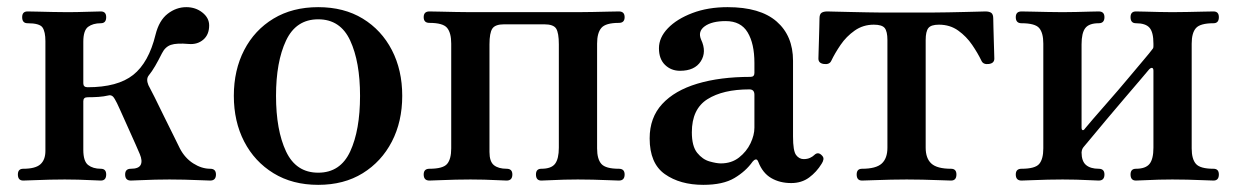

<svg xmlns="http://www.w3.org/2000/svg" viewBox="-20 -505 3459 537"><path d="M45 0Q30 0 30 -17Q30 -33 45 -33Q79 -33 93 -45.5Q107 -58 107 -83V-390Q107 -416 99 -428Q91 -440 57 -440Q42 -440 42 -457Q42 -473 57 -473Q65 -473 84.5 -472.5Q104 -472 127.5 -471.5Q151 -471 168 -471Q194 -471 222.5 -472Q251 -473 262 -473Q277 -473 277 -457Q277 -440 262 -440Q240 -440 226.5 -430Q213 -420 213 -388V-272Q213 -261 225 -261Q309 -261 352.5 -295.5Q396 -330 415 -408Q425 -448 449 -466.5Q473 -485 501 -485Q527 -485 546 -470Q565 -455 565 -434Q565 -408 548.5 -394Q532 -380 508 -382Q474 -385 458 -379.5Q442 -374 433 -356Q423 -336 414 -320.5Q405 -305 396 -294Q388 -284 395 -267Q400 -258 412.5 -233Q425 -208 439.5 -178Q454 -148 466.5 -123.5Q479 -99 483 -90Q497 -63 520.5 -48Q544 -33 568 -33Q584 -33 584 -17Q584 0 568 0Q561 0 540 -1Q519 -2 495.5 -2.5Q472 -3 454 -3Q437 -3 414 -2.5Q391 -2 372 -1Q353 0 346 0Q330 0 330 -17Q330 -33 346 -33Q368 -33 373.5 -44Q379 -55 371 -74Q369 -79 359.5 -100.5Q350 -122 338 -148.5Q326 -175 316 -197.5Q306 -220 301 -228Q294 -241 283 -238Q270 -235 255.5 -234Q241 -233 225 -233Q213 -233 213 -222V-86Q213 -54 226.5 -43.5Q240 -33 262 -33Q277 -33 277 -17Q277 0 262 0Q255 0 237 -1Q219 -2 198.5 -2.5Q178 -3 161 -3Q144 -3 119.5 -2.5Q95 -2 74 -1Q53 0 45 0Z M870 12Q798 12 745 -20.5Q692 -53 663 -109Q634 -165 634 -237Q634 -309 663 -365Q692 -421 745 -453Q798 -485 870 -485Q942 -485 994.5 -453Q1047 -421 1076 -365Q1105 -309 1105 -237Q1105 -165 1076 -109Q1047 -53 994.5 -20.5Q942 12 870 12ZM870 -22Q932 -22 959.5 -81.5Q987 -141 987 -237Q987 -332 959.5 -391.5Q932 -451 870 -451Q808 -451 780 -391.5Q752 -332 752 -237Q752 -141 780 -81.5Q808 -22 870 -22Z M1181 0Q1165 0 1165 -17Q1165 -33 1181 -33Q1219 -33 1230.5 -46.5Q1242 -60 1242 -90V-383Q1242 -413 1230.5 -427Q1219 -441 1181 -441Q1165 -441 1165 -457Q1165 -473 1181 -473Q1188 -473 1209 -472.5Q1230 -472 1254.5 -471.5Q1279 -471 1296 -471H1596Q1614 -471 1638 -471.5Q1662 -472 1683 -472.5Q1704 -473 1711 -473Q1727 -473 1727 -457Q1727 -441 1711 -441Q1674 -441 1662 -427Q1650 -413 1650 -383V-90Q1650 -60 1662 -46.5Q1674 -33 1711 -33Q1727 -33 1727 -17Q1727 0 1711 0Q1704 0 1683 -1Q1662 -2 1638 -2.5Q1614 -3 1596 -3Q1579 -3 1558 -2.5Q1537 -2 1519.5 -1Q1502 0 1494 0Q1479 0 1479 -17Q1479 -33 1494 -33Q1522 -33 1532.5 -47Q1543 -61 1543 -92V-381Q1543 -413 1535.5 -425Q1528 -437 1502 -437H1390Q1365 -437 1357 -425Q1349 -413 1349 -381V-80Q1349 -53 1361.5 -43Q1374 -33 1397 -33Q1413 -33 1413 -17Q1413 0 1397 0Q1390 0 1372.5 -1Q1355 -2 1334.5 -2.5Q1314 -3 1296 -3Q1279 -3 1254.5 -2.5Q1230 -2 1209 -1Q1188 0 1181 0Z M1947 12Q1882 12 1839.5 -18Q1797 -48 1797 -118Q1797 -176 1832 -214Q1867 -252 1930.5 -271Q1994 -290 2079 -290Q2090 -290 2090 -301V-329Q2090 -383 2071 -414.5Q2052 -446 2010 -446Q1971 -446 1951 -431.5Q1931 -417 1941 -394Q1957 -360 1940 -333.5Q1923 -307 1882 -307Q1857 -307 1840 -323.5Q1823 -340 1823 -370Q1823 -400 1848 -426Q1873 -452 1916.5 -468.5Q1960 -485 2015 -485Q2106 -485 2152 -445Q2198 -405 2198 -335V-123Q2198 -83 2206.5 -71.5Q2215 -60 2228 -60Q2238 -60 2245.5 -63.5Q2253 -67 2257 -71Q2268 -82 2279 -70Q2284 -65 2283 -59Q2282 -53 2278 -47Q2264 -24 2243 -8.5Q2222 7 2193 7Q2161 7 2137 -7Q2113 -21 2101 -52Q2098 -60 2093.5 -59Q2089 -58 2085 -53Q2066 -26 2034 -7Q2002 12 1947 12ZM1996 -48Q2026 -48 2047 -64.5Q2068 -81 2079 -104Q2090 -127 2090 -148V-240Q2090 -255 2076 -255Q2002 -255 1958.5 -227.5Q1915 -200 1915 -135Q1915 -96 1930 -77.5Q1945 -59 1964.5 -53.5Q1984 -48 1996 -48Z M2391 0Q2376 0 2376 -17Q2376 -33 2391 -33Q2430 -33 2446 -47.5Q2462 -62 2462 -92V-393Q2462 -417 2454.5 -426.5Q2447 -436 2424 -436Q2394 -436 2370.5 -419.5Q2347 -403 2331 -379.5Q2315 -356 2305 -335Q2300 -324 2284.5 -326Q2269 -328 2269 -341Q2269 -345 2269.5 -359.5Q2270 -374 2270.5 -393Q2271 -412 2271.5 -429Q2272 -446 2272 -453Q2272 -465 2277.5 -469Q2283 -473 2294 -473Q2296 -473 2314 -472.5Q2332 -472 2357 -471.5Q2382 -471 2405 -470.5Q2428 -470 2440 -470H2591Q2608 -470 2631.5 -470.5Q2655 -471 2678 -471.5Q2701 -472 2717.5 -472.5Q2734 -473 2736 -473Q2747 -473 2752.5 -469Q2758 -465 2758 -453Q2758 -446 2758.5 -429Q2759 -412 2759.5 -393Q2760 -374 2760.5 -359.5Q2761 -345 2761 -341Q2761 -328 2745.5 -326Q2730 -324 2725 -335Q2715 -356 2699 -379.5Q2683 -403 2660 -419.5Q2637 -436 2606 -436Q2584 -436 2576.5 -426.5Q2569 -417 2569 -393V-92Q2569 -62 2585 -47.5Q2601 -33 2640 -33Q2655 -33 2655 -17Q2655 0 2640 0Q2633 0 2609.5 -1Q2586 -2 2560 -2.5Q2534 -3 2516 -3Q2499 -3 2472 -2.5Q2445 -2 2422 -1Q2399 0 2391 0Z M2837 0Q2821 0 2821 -17Q2821 -33 2837 -33Q2875 -33 2886.5 -46.5Q2898 -60 2898 -90V-383Q2898 -413 2886.5 -426.5Q2875 -440 2837 -440Q2821 -440 2821 -457Q2821 -473 2837 -473Q2844 -473 2865 -472.5Q2886 -472 2910.5 -471.5Q2935 -471 2952 -471Q2970 -471 2990.5 -471.5Q3011 -472 3028.5 -472.5Q3046 -473 3053 -473Q3069 -473 3069 -457Q3069 -440 3053 -440Q3026 -440 3015.5 -426.5Q3005 -413 3005 -381V-148Q3005 -142 3008 -141Q3011 -140 3015 -146Q3019 -151 3037 -172Q3055 -193 3081 -222.5Q3107 -252 3132.5 -282.5Q3158 -313 3177.5 -336Q3197 -359 3202 -366Q3204 -368 3205 -370Q3206 -372 3206 -376V-383Q3206 -415 3195 -427.5Q3184 -440 3157 -440Q3142 -440 3142 -457Q3142 -473 3157 -473Q3165 -473 3182.5 -472.5Q3200 -472 3221 -471.5Q3242 -471 3259 -471Q3277 -471 3301 -471.5Q3325 -472 3346 -472.5Q3367 -473 3374 -473Q3389 -473 3389 -457Q3389 -440 3374 -440Q3337 -440 3325 -426.5Q3313 -413 3313 -383V-90Q3313 -60 3325 -46.5Q3337 -33 3374 -33Q3389 -33 3389 -17Q3389 0 3374 0Q3367 0 3346 -1Q3325 -2 3301 -2.5Q3277 -3 3259 -3Q3242 -3 3221 -2.5Q3200 -2 3182.5 -1Q3165 0 3157 0Q3142 0 3142 -17Q3142 -33 3157 -33Q3184 -33 3195 -46.5Q3206 -60 3206 -92V-307Q3206 -314 3202.5 -315Q3199 -316 3194 -311Q3188 -304 3169.5 -282Q3151 -260 3125.5 -230.5Q3100 -201 3075.5 -171.5Q3051 -142 3033 -120.5Q3015 -99 3010 -93Q3007 -89 3006 -85Q3005 -81 3005 -79Q3005 -54 3017.5 -43.5Q3030 -33 3053 -33Q3069 -33 3069 -17Q3069 0 3053 0Q3046 0 3028.5 -1Q3011 -2 2990.5 -2.5Q2970 -3 2952 -3Q2935 -3 2910.5 -2.5Q2886 -2 2865 -1Q2844 0 2837 0Z"/></svg>

Font: Zen Antique Soft
Style: Regular
Weight: 400
Designer: Yoshimichi Ohira
Foundry: Positype
Version: Version 1.001